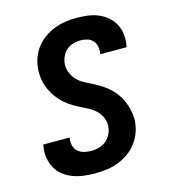

<svg xmlns="http://www.w3.org/2000/svg" viewBox="-111 -832 823 930"><g transform="rotate(-15 300.0 -367.5)"><path d="M252 8Q223 8 195.5 4.5Q168 1 142 -8.5Q116 -18 94.5 -34.5Q73 -51 60 -74.5Q47 -98 42.5 -126Q38 -154 43 -182L44 -192H176V-188Q173 -169 177.5 -151.5Q182 -134 195 -122.5Q208 -111 225.5 -106.5Q243 -102 262 -102Q280 -102 298 -106.5Q316 -111 331.5 -122Q347 -133 357 -150Q367 -167 370 -184Q375 -211 366 -235Q357 -259 339 -276Q321 -293 299 -304Q277 -315 255 -326.5Q233 -338 212.5 -352Q192 -366 175.5 -384Q159 -402 146 -423Q133 -444 125 -467.5Q117 -491 115 -517Q113 -543 117 -569Q121 -595 132 -620Q143 -645 161.5 -666Q180 -687 204 -702.5Q228 -718 253.5 -727Q279 -736 305 -739.5Q331 -743 357 -743Q385 -743 413 -739.5Q441 -736 465.5 -726Q490 -716 510.5 -699Q531 -682 543.5 -659Q556 -636 559.5 -608.5Q563 -581 558 -553L557 -543H425V-547Q428 -565 424.5 -582Q421 -599 410 -611Q399 -623 382.5 -628Q366 -633 348 -633Q331 -633 313.5 -628Q296 -623 281.5 -612Q267 -601 258.5 -584.5Q250 -568 247 -551Q243 -525 252 -501Q261 -477 278 -459.5Q295 -442 317.5 -431Q340 -420 361.5 -408.5Q383 -397 403.5 -383Q424 -369 441 -351.5Q458 -334 470.5 -313Q483 -292 491 -268Q499 -244 502 -218.5Q505 -193 500 -166Q496 -140 484 -114.5Q472 -89 453 -67.5Q434 -46 409.5 -31Q385 -16 358.5 -7Q332 2 305 5Q278 8 252 8Z"/></g></svg>

Font: Iosevka Extrabold Extended
Style: Italic
Weight: 800
Width: 7
Italic angle: -9°
Monospace: yes
Designer: Belleve Invis
Foundry: Belleve Invis
Version: Version 32.5.0; ttfautohint (v1.8.4)